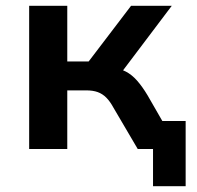

<svg xmlns="http://www.w3.org/2000/svg" viewBox="-20 -516 683 665"><path d="M510 129V0H472V-97H623V129ZM81 0V-496H213V-303H287L434 -496H575L387 -247L367 -282Q395 -279 416 -268Q437 -257 455 -236.5Q473 -216 491 -186L598 0H457L373 -143Q361 -165 348 -178Q335 -191 318.5 -197Q302 -203 278 -203H213V0Z"/></svg>

Font: Nunito Sans 9pt
Style: Bold
Weight: 700
Version: Version 3.101;gftools[0.9.27]